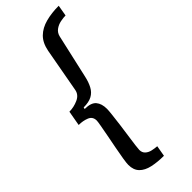

<svg xmlns="http://www.w3.org/2000/svg" viewBox="-290 -765 952 952"><g transform="rotate(-45 186.0 -288.5)"><path d="M215 159Q170 159 134 151Q98 143 78 122.5Q58 102 58 66Q58 54 62.5 25.5Q67 -3 74 -38.5Q81 -74 87.5 -108.5Q94 -143 98.5 -168Q103 -193 103 -200Q103 -228 78.5 -238Q54 -248 24 -248L38 -327Q69 -327 99.5 -340.5Q130 -354 135 -384L177 -615Q186 -662 212.5 -688Q239 -714 280.5 -725Q322 -736 372 -736L362 -678Q347 -678 326.5 -674Q306 -670 289.5 -658Q273 -646 268 -625L216 -395Q209 -363 196.5 -339.5Q184 -316 162 -304Q140 -292 103 -292L101 -283Q145 -283 162.5 -262.5Q180 -242 180 -205Q180 -195 177 -167.5Q174 -140 169.5 -105Q165 -70 160 -36.5Q155 -3 152 21.5Q149 46 149 52Q149 71 161 82Q173 93 191 97Q209 101 225 102Z"/></g></svg>

Font: Archivo Expanded
Style: Italic
Weight: 400
Width: 7
Italic angle: -10°
Designer: Hector Gatti
Foundry: Omnibus-Type
Version: Version 2.001